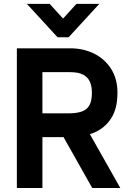

<svg xmlns="http://www.w3.org/2000/svg" viewBox="-20 -942 660 962"><path d="M268.5 -755.2 114.8 -922.5H229L296 -849L363 -922.5H477.5L323.8 -755.2ZM64.5 -700H192.5V0H64.5ZM84.5 -374.2H331.2V-254.8H84.5ZM84.5 -700H331.2V-580.5H84.5ZM331.2 -580.5V-700Q398 -700 451.4 -673.4Q504.8 -646.8 536.6 -597.1Q568.5 -547.5 568.5 -476.8Q568.5 -397.5 536.6 -348.6Q504.8 -299.8 451.4 -277.4Q398 -255 331.2 -254.8V-374.2Q370.5 -375.2 394.4 -385.1Q418.2 -395 429.4 -417.2Q440.5 -439.5 440.5 -476.8Q440.5 -509.8 430.2 -532.8Q420 -555.8 396.1 -568.1Q372.2 -580.5 331.2 -580.5ZM271.8 -302H412.2L582.8 0H442.2Z"/></svg>

Font: Haskoy
Style: Regular
Weight: 400
Designer: Ertekin Erdin
Foundry: Ertekin Erdin
Version: Version 1.500